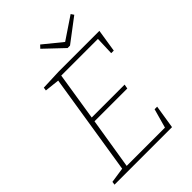

<svg xmlns="http://www.w3.org/2000/svg" viewBox="-249 -997 1114 1114"><g transform="rotate(-45 307.5 -440.0)"><path d="M494 -145H515L492 0H20L23 -20L117 -34L216 -658L125 -668L128 -688L254 -693H589L567 -553H546L550 -666H249L202 -369H472L467 -342H198L147 -27H461ZM540 -880 552 -862 408 -753H388L273 -862L290 -880L403 -788Z"/></g></svg>

Font: Bitter ExtraLight
Style: Italic
Weight: 200
Italic angle: -9°
Designer: Sol Matas, and Bitter project Authors
Foundry: Sol Matas
Version: Version 2.001